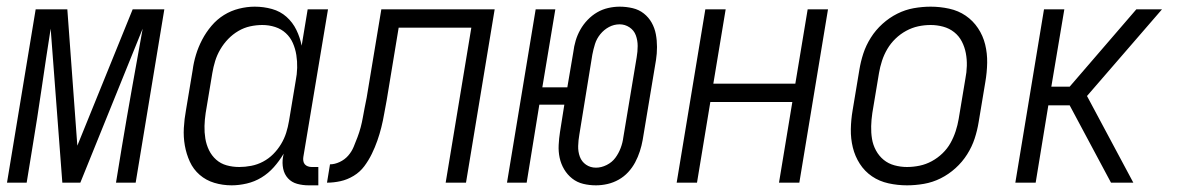

<svg xmlns="http://www.w3.org/2000/svg" viewBox="-20 -548 3540 576"><path d="M1 0 87 -520H182L212 -111L378 -520H473L387 0H328L345 -104Q360 -194 376 -283.5Q392 -373 408 -462L221 0H167L132 -462Q118 -373 105 -283.5Q92 -194 77 -104L60 0Z M675 8Q648 8 623 0.5Q598 -7 579 -23.5Q560 -40 549.5 -63Q539 -86 534.5 -111.5Q530 -137 531.5 -164Q533 -191 538 -218L558 -338Q561 -361 568 -384Q575 -407 586.5 -429Q598 -451 614.5 -470.5Q631 -490 652 -503Q673 -516 697 -522Q721 -528 744 -528Q771 -528 796 -521Q821 -514 839.5 -497.5Q858 -481 869 -458.5Q880 -436 885 -411L903 -520H964L890 -77Q889 -71 890 -65Q891 -59 894.5 -55Q898 -51 903.5 -49Q909 -47 915 -47H935V8H906Q888 8 871.5 3.5Q855 -1 844 -13Q833 -25 829.5 -42Q826 -59 829 -77L831 -87Q818 -65 801.5 -46.5Q785 -28 764.5 -15.5Q744 -3 720.5 2.5Q697 8 675 8ZM698 -47Q715 -47 733.5 -50.5Q752 -54 769 -63Q786 -72 799.5 -85.5Q813 -99 823 -115.5Q833 -132 838.5 -149.5Q844 -167 847 -185L867 -305Q871 -325 871.5 -344.5Q872 -364 869 -383Q866 -402 858.5 -419Q851 -436 837.5 -448.5Q824 -461 805.5 -467Q787 -473 767 -473Q749 -473 730.5 -469Q712 -465 695 -455Q678 -445 664.5 -431Q651 -417 641 -400Q631 -383 625.5 -365Q620 -347 617 -329L597 -209Q594 -189 593.5 -170Q593 -151 596 -132.5Q599 -114 607 -97.5Q615 -81 628.5 -69Q642 -57 660 -52Q678 -47 698 -47Z M1317 0 1394 -465H1176L1140 -247Q1136 -227 1132.5 -206.5Q1129 -186 1124 -166Q1119 -146 1112 -126Q1105 -106 1095.5 -86.5Q1086 -67 1073 -49.5Q1060 -32 1041 -20.5Q1022 -9 1001.5 -4.5Q981 0 961 0L970 -55Q984 -55 999 -62Q1014 -69 1024.5 -81Q1035 -93 1041 -107.5Q1047 -122 1052.5 -136.5Q1058 -151 1062 -166Q1066 -181 1068.5 -195.5Q1071 -210 1074 -225Q1077 -240 1080 -255L1124 -520H1464L1378 0Z M1768 8Q1748 8 1729.5 3.5Q1711 -1 1696.5 -12.5Q1682 -24 1672.5 -40Q1663 -56 1659 -74.5Q1655 -93 1656 -113Q1657 -133 1660 -152L1673 -234H1598L1560 0H1501L1587 -520H1646L1607 -286H1682L1700 -392Q1702 -409 1707 -426Q1712 -443 1721 -459Q1730 -475 1743 -488.5Q1756 -502 1771.5 -511Q1787 -520 1804.5 -524Q1822 -528 1839 -528Q1859 -528 1878 -523.5Q1897 -519 1911.5 -507.5Q1926 -496 1935 -480Q1944 -464 1947.5 -445.5Q1951 -427 1951 -407Q1951 -387 1948 -368L1908 -128Q1905 -111 1899.5 -94Q1894 -77 1885.5 -61Q1877 -45 1864.5 -31.5Q1852 -18 1836 -9Q1820 0 1802.5 4Q1785 8 1768 8ZM1768 -45Q1784 -45 1800 -53Q1816 -61 1826 -74.5Q1836 -88 1842 -104Q1848 -120 1850 -136L1890 -376Q1893 -393 1893 -410Q1893 -427 1887.5 -442Q1882 -457 1868.5 -466Q1855 -475 1839 -475Q1822 -475 1807 -467Q1792 -459 1781 -445.5Q1770 -432 1765 -416Q1760 -400 1757 -384L1718 -144Q1715 -127 1714.5 -110Q1714 -93 1719.5 -78Q1725 -63 1738 -54Q1751 -45 1768 -45Z M2010 0 2096 -520H2157L2120 -297H2366L2403 -520H2464L2378 0H2317L2357 -242H2111L2071 0Z M2701 8Q2673 8 2645.5 2Q2618 -4 2596 -19Q2574 -34 2559.5 -56.5Q2545 -79 2538.5 -105.5Q2532 -132 2532.5 -160.5Q2533 -189 2538 -218L2558 -338Q2562 -363 2570 -387.5Q2578 -412 2592.5 -435Q2607 -458 2627.5 -476.5Q2648 -495 2672 -507Q2696 -519 2721.5 -523.5Q2747 -528 2772 -528Q2800 -528 2827.5 -522Q2855 -516 2877 -501Q2899 -486 2914 -463.5Q2929 -441 2935.5 -414.5Q2942 -388 2941.5 -359.5Q2941 -331 2936 -302L2916 -182Q2912 -157 2904 -132.5Q2896 -108 2881.5 -85Q2867 -62 2846.5 -43.5Q2826 -25 2802 -13Q2778 -1 2752 3.5Q2726 8 2701 8ZM2701 -47Q2720 -47 2739 -51Q2758 -55 2775.5 -64.5Q2793 -74 2807.5 -88Q2822 -102 2831.5 -119Q2841 -136 2847 -154.5Q2853 -173 2856 -191L2876 -311Q2880 -331 2880.5 -350.5Q2881 -370 2877.5 -388.5Q2874 -407 2865.5 -423.5Q2857 -440 2842.5 -451.5Q2828 -463 2809.5 -468Q2791 -473 2772 -473Q2753 -473 2734.5 -469Q2716 -465 2698.5 -455.5Q2681 -446 2666.5 -432Q2652 -418 2642 -401Q2632 -384 2626 -365.5Q2620 -347 2617 -329L2597 -209Q2594 -189 2593.5 -169.5Q2593 -150 2596 -131.5Q2599 -113 2608 -96.5Q2617 -80 2631 -68.5Q2645 -57 2663.5 -52Q2682 -47 2701 -47Z M3380 0H3313L3189 -232H3125L3087 0H3026L3112 -520H3173L3134 -288H3189L3389 -520H3466L3241 -260Z"/></svg>

Font: Iosevka Term Curly Light
Style: Italic
Weight: 300
Italic angle: -9°
Designer: Belleve Invis
Foundry: Belleve Invis
Version: Version 32.3.0